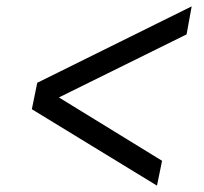

<svg xmlns="http://www.w3.org/2000/svg" viewBox="-20 -592 640 603"><path d="M473 -9 489 -87 165 -286 566 -484 582 -572 97 -332 80 -249Z"/></svg>

Font: Uncut Sans
Style: Italic
Weight: 400
Italic angle: -11°
Designer: Kasper Nordkvist
Foundry: UNCUT.wtf
Version: Version 1.304;Glyphs 3.2 (3246)